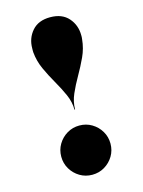

<svg xmlns="http://www.w3.org/2000/svg" viewBox="-116 -826 672 904"><g transform="rotate(-15 219.5 -374.0)"><path d="M217.5 -308Q217.5 -345.5 201 -382.5Q184.5 -419.5 162.5 -457.5Q140.5 -495.5 122.2 -535.5Q104 -575.5 100 -619Q99.5 -624.5 99.8 -629Q100 -633.5 100 -638Q100 -687.5 130.8 -722.8Q161.5 -758 219 -758Q277 -758 308 -722.8Q339 -687.5 339 -638Q339 -633.5 339 -629Q339 -624.5 338 -619Q334 -575.5 315.5 -535.5Q297 -495.5 275 -457.5Q253 -419.5 236.8 -382.5Q220.5 -345.5 220.5 -308ZM220 10Q187 10 159.8 -6.2Q132.5 -22.5 116.2 -49.8Q100 -77 100 -110Q100 -143 116.2 -170.2Q132.5 -197.5 159.8 -213.8Q187 -230 220 -230Q253 -230 280.2 -213.8Q307.5 -197.5 323.8 -170.2Q340 -143 340 -110Q340 -77 323.8 -49.8Q307.5 -22.5 280.2 -6.2Q253 10 220 10Z"/></g></svg>

Font: Bodoni Moda 48pt Black
Style: Regular
Weight: 900
Designer: Owen Earl
Foundry: indestructible type
Version: Version 2.004